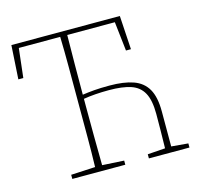

<svg xmlns="http://www.w3.org/2000/svg" viewBox="-99 -787 945 896"><g transform="rotate(-15 373.0 -338.5)"><path d="M20 -514 30 -677H554L564 -514H540L524 -655H294Q293 -584 292.5 -511.5Q292 -439 292 -367Q319 -371 349 -373.5Q379 -376 423 -376Q492 -376 537.5 -360Q583 -344 605.5 -305Q628 -266 628 -196V-27L709 -20V0H513V-20L598 -26Q599 -70 599.5 -114Q600 -158 600 -192Q600 -258 580.5 -293.5Q561 -329 520.5 -342.5Q480 -356 415 -356Q346 -356 292 -347V-310Q292 -239 292.5 -168Q293 -97 294 -26L399 -20V0H143V-20L260 -26Q262 -97 262 -168Q262 -239 262 -310V-367Q262 -440 262 -512Q262 -584 260 -655H60L44 -514Z"/></g></svg>

Font: Source Serif Pro ExtraLight
Style: Regular
Weight: 200
Designer: Frank Grießhammer
Foundry: Adobe Systems Incorporated
Version: Version 3.001;hotconv 1.0.111;makeotfexe 2.5.65597